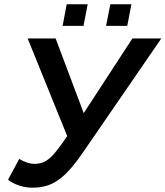

<svg xmlns="http://www.w3.org/2000/svg" viewBox="-20 -868 774 898"><path d="M131.8 9.8Q100.1 9.8 70.8 0.2Q41.5 -9.3 17.6 -27.3L69.8 -124.5Q109.4 -101.6 141.1 -101.6Q166.5 -101.6 187 -111.3Q207.5 -121.1 228.5 -143.6Q238.8 -154.8 255.4 -176.8Q272 -198.7 294.4 -231.4L109.4 -688H240.2L371.6 -338.9L599.1 -688H734.4L368.2 -155.3Q310.1 -70.3 265.1 -35.6Q234.9 -11.2 202.9 -0.7Q170.9 9.8 131.8 9.8ZM594.7 -848.1 575.2 -747.1H476.1L496.1 -848.1ZM390.1 -848.1 370.6 -747.1H272.9L292 -848.1Z"/></svg>

Font: Arimo SemiBold
Style: Italic
Weight: 600
Italic angle: -12°
Version: Version 1.33